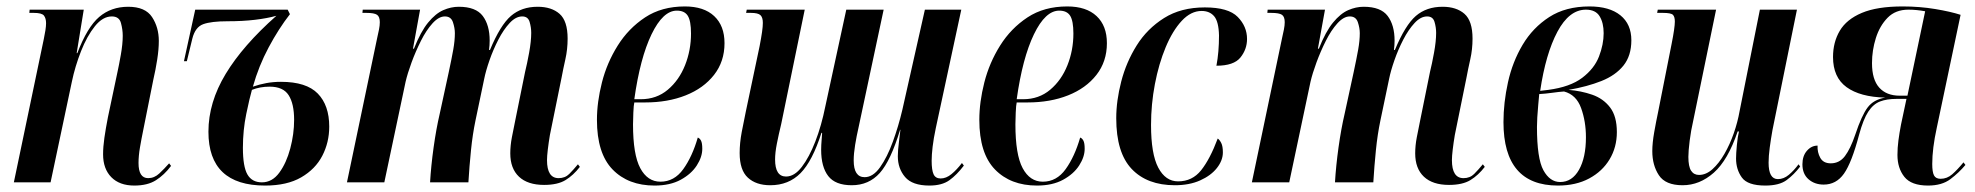

<svg xmlns="http://www.w3.org/2000/svg" viewBox="-20 -566 6132 596"><path d="M397 10Q351 10 325.5 -16Q300 -42 300 -87Q300 -110 304 -138Q308 -166 315 -202L345 -344Q349 -362 355 -395.5Q361 -429 361 -455Q361 -474 355.5 -494.5Q350 -515 327 -515Q299 -515 274.5 -484.5Q250 -454 231.5 -407Q213 -360 203 -312L137 0H23L116 -445Q119 -459 121 -472Q123 -485 123 -494Q123 -509 116.5 -517.5Q110 -526 85 -526H71L72 -536H240L218 -401H220Q251 -482 288 -513.5Q325 -545 378 -545Q431 -545 452 -513Q473 -481 473 -439Q473 -413 468 -381Q463 -349 456 -319L425 -164Q419 -135 414.5 -108.5Q410 -82 410 -60Q410 -13 440 -13Q459 -13 474.5 -27.5Q490 -42 505 -59L511 -51Q490 -23 464 -6.5Q438 10 397 10Z M803 10Q627 10 627 -157Q627 -248 680.5 -336.5Q734 -425 838 -517Q809 -509 771 -504.5Q733 -500 686 -500Q636 -500 611 -491Q586 -482 577 -446L560 -376H551L586 -536H873L880 -522Q845 -477 814 -419Q783 -361 765 -297Q785 -304 806.5 -308Q828 -312 852 -312Q931 -312 966.5 -275.5Q1002 -239 1002 -173Q1002 -124 980.5 -82.5Q959 -41 915 -15.5Q871 10 803 10ZM793 0Q825 0 847 -30Q869 -60 881 -105Q893 -150 893 -194Q893 -244 876 -270.5Q859 -297 817 -297Q787 -297 762 -287Q755 -263 744.5 -212.5Q734 -162 734 -107Q734 -49 748 -24.5Q762 0 793 0Z M1669 8Q1618 8 1591 -17.5Q1564 -43 1564 -90Q1564 -114 1569 -140Q1574 -166 1580 -195L1610 -343Q1616 -367 1622.5 -402.5Q1629 -438 1629 -464Q1629 -481 1624 -498Q1619 -515 1601 -515Q1581 -515 1562 -494.5Q1543 -474 1527 -443Q1511 -412 1499.5 -379Q1488 -346 1483 -321L1456 -192Q1447 -149 1442 -99.5Q1437 -50 1434 0H1315Q1318 -51 1326 -108.5Q1334 -166 1345 -213L1373 -342Q1382 -384 1387 -412Q1392 -440 1392 -463Q1392 -479 1386 -497Q1380 -515 1361 -515Q1342 -515 1322.5 -493.5Q1303 -472 1286.5 -439Q1270 -406 1257.5 -372Q1245 -338 1239 -312L1173 0H1057L1151 -449Q1154 -462 1156.5 -474.5Q1159 -487 1159 -497Q1159 -514 1150.5 -520Q1142 -526 1117 -526H1105L1106 -536H1284L1262 -415H1265Q1286 -468 1309 -496Q1332 -524 1356 -534.5Q1380 -545 1404 -545Q1457 -545 1478.5 -516.5Q1500 -488 1500 -440Q1500 -433 1499.5 -425.5Q1499 -418 1498 -411H1501Q1533 -488 1566 -516.5Q1599 -545 1649 -545Q1692 -545 1717 -523Q1742 -501 1742 -446Q1742 -413 1735 -382Q1728 -351 1723 -324L1687 -147Q1683 -123 1680.5 -102Q1678 -81 1678 -69Q1678 -13 1714 -13Q1734 -13 1747 -26Q1760 -39 1774 -56L1780 -48Q1760 -22 1735.5 -7Q1711 8 1669 8Z M2012 10Q1930 10 1881.5 -40Q1833 -90 1833 -194Q1833 -249 1848.5 -310Q1864 -371 1897.5 -424.5Q1931 -478 1982.5 -512Q2034 -546 2106 -546Q2165 -546 2197 -516Q2229 -486 2229 -432Q2229 -375 2196.5 -333.5Q2164 -292 2108.5 -270Q2053 -248 1983 -248H1949Q1947 -240 1946 -216.5Q1945 -193 1945 -180Q1945 -86 1967.5 -44Q1990 -2 2030 -2Q2073 -2 2101 -41Q2129 -80 2146 -139Q2152 -137 2156 -129.5Q2160 -122 2160 -104Q2160 -79 2143 -52.5Q2126 -26 2093 -8Q2060 10 2012 10ZM1969 -258Q2018 -258 2053 -287.5Q2088 -317 2106.5 -363.5Q2125 -410 2125 -462Q2125 -501 2115 -517Q2105 -533 2081 -533Q2038 -533 2002.5 -459.5Q1967 -386 1949 -258Z M2865 10Q2812 10 2789.5 -16.5Q2767 -43 2767 -81Q2767 -99 2770.5 -125.5Q2774 -152 2775 -163H2774Q2745 -67 2711 -29Q2677 9 2624 9Q2573 9 2551 -19.5Q2529 -48 2529 -101Q2529 -115 2530.5 -132Q2532 -149 2532 -153L2530 -154Q2502 -66 2465 -28.5Q2428 9 2371 9Q2327 9 2301.5 -14.5Q2276 -38 2276 -91Q2276 -122 2282.5 -156.5Q2289 -191 2295 -219L2338 -423Q2343 -449 2345.5 -466.5Q2348 -484 2348 -495Q2348 -512 2340.5 -519Q2333 -526 2311 -526H2296L2298 -536H2478L2405 -181Q2397 -148 2391.5 -120Q2386 -92 2386 -71Q2386 -18 2420 -18Q2446 -18 2469 -48Q2492 -78 2511 -127Q2530 -176 2542 -236L2607 -536H2723L2645 -170Q2639 -144 2634.5 -116.5Q2630 -89 2630 -68Q2630 -16 2664 -16Q2690 -16 2712 -47Q2734 -78 2751.5 -126Q2769 -174 2781 -225L2851 -536H2964L2885 -169Q2878 -136 2875 -110.5Q2872 -85 2872 -67Q2872 -38 2878 -25Q2884 -12 2900 -12Q2917 -12 2933.5 -25.5Q2950 -39 2966 -60L2972 -52Q2950 -23 2927 -6.5Q2904 10 2865 10Z M3199 10Q3117 10 3068.5 -40Q3020 -90 3020 -194Q3020 -249 3035.5 -310Q3051 -371 3084.5 -424.5Q3118 -478 3169.5 -512Q3221 -546 3293 -546Q3352 -546 3384 -516Q3416 -486 3416 -432Q3416 -375 3383.5 -333.5Q3351 -292 3295.5 -270Q3240 -248 3170 -248H3136Q3134 -240 3133 -216.5Q3132 -193 3132 -180Q3132 -86 3154.5 -44Q3177 -2 3217 -2Q3260 -2 3288 -41Q3316 -80 3333 -139Q3339 -137 3343 -129.5Q3347 -122 3347 -104Q3347 -79 3330 -52.5Q3313 -26 3280 -8Q3247 10 3199 10ZM3156 -258Q3205 -258 3240 -287.5Q3275 -317 3293.5 -363.5Q3312 -410 3312 -462Q3312 -501 3302 -517Q3292 -533 3268 -533Q3225 -533 3189.5 -459.5Q3154 -386 3136 -258Z M3627 9Q3541 9 3493 -41.5Q3445 -92 3445 -199Q3445 -253 3460.5 -313Q3476 -373 3508.5 -425Q3541 -477 3593.5 -510Q3646 -543 3720 -543Q3793 -543 3822 -513.5Q3851 -484 3851 -445Q3851 -413 3830.5 -387.5Q3810 -362 3756 -362Q3760 -383 3762 -406.5Q3764 -430 3764 -456Q3763 -499 3749 -515.5Q3735 -532 3710 -532Q3677 -532 3648.5 -501.5Q3620 -471 3598.5 -419.5Q3577 -368 3565 -305Q3553 -242 3553 -178Q3553 -88 3575.5 -45.5Q3598 -3 3637 -3Q3681 -3 3708.5 -37.5Q3736 -72 3760 -136Q3766 -132 3771 -122Q3776 -112 3776 -93Q3776 -68 3757.5 -44.5Q3739 -21 3705.5 -6Q3672 9 3627 9Z M4478 8Q4427 8 4400 -17.5Q4373 -43 4373 -90Q4373 -114 4378 -140Q4383 -166 4389 -195L4419 -343Q4425 -367 4431.5 -402.5Q4438 -438 4438 -464Q4438 -481 4433 -498Q4428 -515 4410 -515Q4390 -515 4371 -494.5Q4352 -474 4336 -443Q4320 -412 4308.5 -379Q4297 -346 4292 -321L4265 -192Q4256 -149 4251 -99.5Q4246 -50 4243 0H4124Q4127 -51 4135 -108.5Q4143 -166 4154 -213L4182 -342Q4191 -384 4196 -412Q4201 -440 4201 -463Q4201 -479 4195 -497Q4189 -515 4170 -515Q4151 -515 4131.5 -493.5Q4112 -472 4095.5 -439Q4079 -406 4066.5 -372Q4054 -338 4048 -312L3982 0H3866L3960 -449Q3963 -462 3965.5 -474.5Q3968 -487 3968 -497Q3968 -514 3959.5 -520Q3951 -526 3926 -526H3914L3915 -536H4093L4071 -415H4074Q4095 -468 4118 -496Q4141 -524 4165 -534.5Q4189 -545 4213 -545Q4266 -545 4287.5 -516.5Q4309 -488 4309 -440Q4309 -433 4308.5 -425.5Q4308 -418 4307 -411H4310Q4342 -488 4375 -516.5Q4408 -545 4458 -545Q4501 -545 4526 -523Q4551 -501 4551 -446Q4551 -413 4544 -382Q4537 -351 4532 -324L4496 -147Q4492 -123 4489.5 -102Q4487 -81 4487 -69Q4487 -13 4523 -13Q4543 -13 4556 -26Q4569 -39 4583 -56L4589 -48Q4569 -22 4544.5 -7Q4520 8 4478 8Z M4816 10Q4647 10 4647 -187Q4647 -247 4661 -310.5Q4675 -374 4706.5 -427Q4738 -480 4789 -513Q4840 -546 4914 -546Q4976 -546 5010 -518.5Q5044 -491 5044 -441Q5044 -393 5019.5 -362.5Q4995 -332 4951 -314.5Q4907 -297 4849 -287Q4888 -284 4922.5 -272Q4957 -260 4978 -232.5Q4999 -205 4999 -156Q4999 -109 4976.5 -71.5Q4954 -34 4913 -12Q4872 10 4816 10ZM4786 -287Q4854 -296 4891.5 -324.5Q4929 -353 4943.5 -390.5Q4958 -428 4958 -463Q4958 -495 4945.5 -515.5Q4933 -536 4903 -536Q4851 -536 4814.5 -467.5Q4778 -399 4761 -284ZM4823 -1Q4860 -1 4881.5 -39Q4903 -77 4903 -140Q4903 -189 4888 -230.5Q4873 -272 4835 -282Q4820 -281 4798.5 -278Q4777 -275 4758 -274Q4757 -261 4755 -241Q4753 -221 4752 -202Q4751 -183 4751 -172Q4751 -74 4771 -37.5Q4791 -1 4823 -1Z M5460 10Q5405 10 5387 -15Q5369 -40 5369 -74Q5369 -89 5371.5 -115.5Q5374 -142 5378 -158H5374Q5344 -69 5300 -30Q5256 9 5203 9Q5150 9 5129.5 -22Q5109 -53 5109 -97Q5109 -122 5115 -156Q5121 -190 5127 -218L5169 -430Q5174 -455 5176.5 -472.5Q5179 -490 5179 -499Q5179 -514 5173 -520Q5167 -526 5142 -526H5124L5126 -536H5307L5236 -191Q5229 -161 5225 -129Q5221 -97 5221 -79Q5221 -49 5229.5 -36Q5238 -23 5254 -23Q5276 -23 5296 -41Q5316 -59 5333 -88.5Q5350 -118 5362 -152.5Q5374 -187 5380 -221L5443 -536H5558L5482 -162Q5477 -134 5473.5 -107.5Q5470 -81 5470 -61Q5470 -10 5499 -10Q5517 -10 5533 -23.5Q5549 -37 5563 -56L5568 -49Q5549 -24 5526 -7Q5503 10 5460 10Z M5965 10Q5913 10 5891.5 -17Q5870 -44 5870 -85Q5870 -107 5873 -130Q5876 -153 5881 -179L5898 -259H5866Q5837 -259 5816 -251Q5795 -243 5779.5 -219.5Q5764 -196 5751 -148Q5728 -61 5704 -27Q5680 7 5641 7Q5613 7 5594 -9.5Q5575 -26 5575 -56Q5575 -82 5589 -98Q5603 -114 5622 -114Q5621 -93 5630.5 -76Q5640 -59 5663 -59Q5690 -59 5707 -81.5Q5724 -104 5739 -148Q5759 -208 5777.5 -232.5Q5796 -257 5832 -263Q5754 -265 5712 -295.5Q5670 -326 5670 -389Q5670 -435 5691 -470.5Q5712 -506 5759.5 -526Q5807 -546 5886 -546Q5939 -546 5987 -538Q6035 -530 6066 -520L5992 -169Q5978 -105 5978 -57Q5978 -32 5983.5 -21.5Q5989 -11 6004 -11Q6024 -11 6040 -25Q6056 -39 6075 -62L6081 -54Q6061 -30 6034.5 -10Q6008 10 5965 10ZM5877 -269H5901L5956 -531Q5929 -536 5904 -536Q5864 -536 5839.5 -511Q5815 -486 5803 -448Q5791 -410 5791 -370Q5791 -319 5813.5 -294Q5836 -269 5877 -269Z"/></svg>

Font: Noto Serif Display ExtraCondensed SemiBold
Style: Italic
Weight: 600
Width: 2
Italic angle: -12°
Designer: Monotype Design Team
Foundry: Monotype Imaging Inc.
Version: Version 2.009